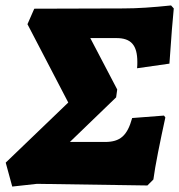

<svg xmlns="http://www.w3.org/2000/svg" viewBox="-20 -679 659 706"><path d="M588 -247 583 -254 466 -245C448 -180 422 -157 366 -157H237L407 -321L411 -350L312 -539H408C462 -539 485 -513 485 -451C485 -444 485 -436 484 -428L603 -445C610 -546 615 -611 619 -648L609 -659C543 -652 486 -648 433 -648L106 -647L81 -590L231 -302L1 -81L25 7L116 -3L522 3L544 -19C550 -67 569 -160 588 -247Z"/></svg>

Font: Alegreya SC Black
Style: Italic
Weight: 900
Italic angle: -7°
Designer: Juan Pablo del Peral
Foundry: Huerta Tipografica
Version: Version 2.007;PS 002.007;hotconv 1.0.88;makeotf.lib2.5.64775